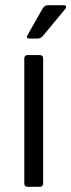

<svg xmlns="http://www.w3.org/2000/svg" viewBox="-20 -723 276 743"><path d="M167 -703H226Q233 -703 235 -699Q237 -695 233 -689L146 -584Q138 -574 126 -574H93Q79 -574 87 -588L145 -690Q152 -703 167 -703ZM74 -14V-496Q74 -510 87 -510H133Q147 -510 147 -496V-14Q147 0 133 0H88Q74 0 74 -14Z"/></svg>

Font: Rajdhani Medium
Style: Regular
Weight: 500
Designer: Satya Rajpurohit, Jyotish Sonowal
Foundry: Indian Type Foundry
Version: Version 1.201 February 1, 2022